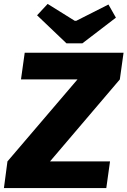

<svg xmlns="http://www.w3.org/2000/svg" viewBox="-27 -959 650 979"><path d="M393 -738 564 -869 526 -936 362 -853H354L216 -939L162 -881L312 -738ZM603 -690H99L80 -554H368L11 -136L-7 0H515L534 -136H228L584 -554Z"/></svg>

Font: Exo 2 Extra Bold
Style: Italic
Weight: 800
Italic angle: -8°
Designer: Natanael Gama
Version: Version 1.001;PS 001.001;hotconv 1.0.88;makeotf.lib2.5.64775